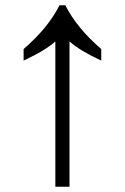

<svg xmlns="http://www.w3.org/2000/svg" viewBox="-20 -712 476 732"><path d="M191 0V-554Q152 -519 70 -481V-525Q163 -605 207 -692H229Q273 -605 366 -525V-481Q284 -519 245 -554V0Z"/></svg>

Font: ukorean85
Style: Book
Weight: 400
Designer: Jelle Bosma - Monotype Design Team
Foundry: Monotype Imaging Inc.
Version: Version 2.003